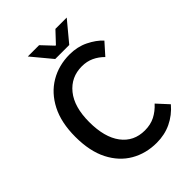

<svg xmlns="http://www.w3.org/2000/svg" viewBox="-239 -928 1049 1049"><g transform="rotate(-45 285.5 -404.0)"><path d="M339.4 12.2Q256.3 12.2 190.2 -26.1Q124 -64.5 85.7 -139.6Q47.4 -214.8 47.4 -325.7Q47.4 -435.5 86.4 -511.5Q125.5 -587.4 192.6 -627Q259.8 -666.5 343.8 -666.5Q403.3 -666.5 452.1 -642.6Q501 -618.7 531.7 -585.4L471.7 -518.1Q446.3 -543.9 414.8 -558.6Q383.3 -573.2 345.2 -573.2Q261.2 -573.2 209.7 -509.5Q158.2 -445.8 158.2 -329.6Q158.2 -211.4 207 -146.5Q255.9 -81.5 341.3 -81.5Q385.7 -81.5 419.7 -98.9Q453.6 -116.2 482.4 -147.9L542.5 -82.5Q503.4 -36.6 452.1 -12.2Q400.9 12.2 339.4 12.2ZM270.5 -704.1 174.3 -819.8H261.7L322.8 -754.9H326.7L387.7 -819.8H475.1L378.9 -704.1Z"/></g></svg>

Font: Varta Light
Style: Bold
Weight: 700
Version: Version 1.004